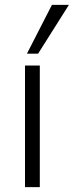

<svg xmlns="http://www.w3.org/2000/svg" viewBox="-20 -771 304 791"><path d="M83 0H144V-501H83ZM91 -550H137L264 -751H194Z"/></svg>

Font: Poppy and Pepper Light
Style: Regular
Weight: 300
Designer: Thy Ha
Foundry: Thy Ha
Version: Version 0.001;Glyphs 3.2 (3227)